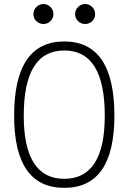

<svg xmlns="http://www.w3.org/2000/svg" viewBox="-20 -905 626 935"><path d="M293 9.8Q48.8 9.8 48.8 -341.8Q48.8 -703.1 293 -703.1Q537.1 -703.1 537.1 -341.8Q537.1 9.8 293 9.8ZM293 -34.2Q490.2 -34.2 490.2 -341.8Q490.2 -659.2 293 -659.2Q95.7 -659.2 95.7 -341.8Q95.7 -34.2 293 -34.2ZM191.4 -788.1Q171.4 -788.1 157 -802.2Q142.6 -816.4 142.6 -836.4Q142.6 -856.4 157 -870.8Q171.4 -885.3 191.4 -885.3Q211.4 -885.3 225.8 -870.8Q240.2 -856.4 240.2 -836.4Q240.2 -816.4 225.8 -802.2Q211.4 -788.1 191.4 -788.1ZM394.5 -788.1Q374.5 -788.1 360.1 -802.2Q345.7 -816.4 345.7 -836.4Q345.7 -856.4 360.1 -870.8Q374.5 -885.3 394.5 -885.3Q414.6 -885.3 429 -870.8Q443.4 -856.4 443.4 -836.4Q443.4 -816.4 429 -802.2Q414.6 -788.1 394.5 -788.1Z"/></svg>

Font: Cascadia Mono ExtraLight
Style: Regular
Weight: 200
Monospace: yes
Designer: Aaron Bell
Foundry: Saja Typeworks
Version: Version 2404.023; ttfautohint (v1.8.4)